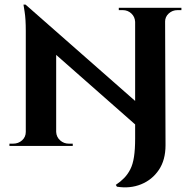

<svg xmlns="http://www.w3.org/2000/svg" viewBox="-20 -634 828 834"><path d="M95 -61V0H21V-10Q21 -10 29 -10Q37 -10 37 -10Q60 -10 76 -24.5Q92 -39 92 -61ZM224 -61Q225 -39 241 -24.5Q257 -10 279 -10Q279 -10 287.5 -10Q296 -10 296 -10V0H222V-61ZM91 -614 224 -464V0H92V-500Q92 -551 87 -582.5Q82 -614 82 -614ZM91 -614 678 -98 688 13 102 -503ZM699 -3Q699 61 670 104Q641 147 593 166.5Q545 186 488 177L483 169Q504 155 519.5 139Q535 123 546 101.5Q557 80 562 47.5Q567 15 567 -32V-600H697ZM567 -539Q566 -561 550.5 -575.5Q535 -590 513 -590Q513 -590 505 -590Q497 -590 496 -590V-600H569V-539ZM694 -539V-600H768V-590Q768 -590 759.5 -590Q751 -590 751 -590Q729 -590 713 -575.5Q697 -561 697 -539Z"/></svg>

Font: Cinzel
Style: Bold
Weight: 700
Designer: Natanael Gama
Version: Version 2.000